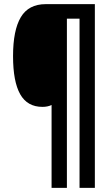

<svg xmlns="http://www.w3.org/2000/svg" viewBox="-20 -780 540 927"><path d="M438 127H364V-690H303V127H229V-273Q210 -264 185 -264Q112 -264 77.5 -325Q43 -386 43 -509Q43 -634 80.5 -697Q118 -760 201 -760H438Z"/></svg>

Font: Noto Sans Lao ExtraCondensed
Style: Bold
Weight: 700
Width: 2
Designer: Monotype Design Team
Foundry: Monotype Imaging Inc.
Version: Version 2.003; ttfautohint (v1.8.4.7-5d5b)